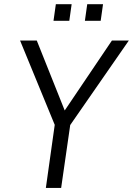

<svg xmlns="http://www.w3.org/2000/svg" viewBox="-20 -922 652 942"><path d="M205 0 248.5 -309.5 78.5 -723H160.5L297.5 -380L529 -723H612L324.5 -308.5L280 0ZM396.5 -820 408 -901.5H485.5L474 -820ZM242.5 -820 254 -901.5H331.5L320 -820Z"/></svg>

Font: Public Sans Light
Style: Italic
Weight: 300
Italic angle: -8°
Designer: The Public Sans project authors (U.S. Web Design System). Libre Franklin designed by Pablo Impallari and Rodrigo Fuenzal
Version: Version 1.007; ttfautohint (v1.8.1) -l 8 -r 50 -G 200 -x 14 